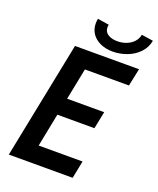

<svg xmlns="http://www.w3.org/2000/svg" viewBox="-164 -1010 911 1108"><g transform="rotate(20 291.5 -456.0)"><path d="M171.4 -719.7H564.5L542 -611.8H271.5L232.9 -418H460.4L439 -312H211.4L170.9 -107.9H440.4L418.9 0H26.9ZM239.3 -883.3Q239.3 -897 242.2 -912.1L312 -901.4Q310.5 -893.6 310.5 -886.2Q310.5 -857.4 333.3 -843Q356 -828.6 391.1 -828.6Q420.9 -828.6 446.8 -838.9Q472.7 -849.1 490 -867.9Q507.3 -886.7 511.7 -912.1L583.5 -901.4Q575.7 -857.9 545.7 -826.7Q515.6 -795.4 473.6 -779.5Q431.6 -763.7 386.7 -763.2Q344.2 -763.2 310.5 -778.1Q276.9 -793 258.1 -820.3Q239.3 -847.7 239.3 -883.3Z"/></g></svg>

Font: Reddit Sans Vanilla SemiBold
Style: Italic
Weight: 600
Italic angle: -11.25°
Designer: Stephen Hutchings
Version: Version 1.013